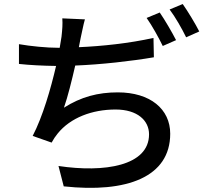

<svg xmlns="http://www.w3.org/2000/svg" viewBox="-20 -874 1040 952"><path d="M772 -812 707 -785C734 -747 767 -687 787 -646L853 -675C833 -714 797 -776 772 -812ZM886 -854 821 -827C849 -790 882 -732 903 -689L968 -718C950 -754 912 -817 886 -854ZM74 -655V-557C129 -551 191 -548 258 -547C232 -435 192 -296 142 -200L236 -167C245 -184 254 -197 266 -212C329 -290 436 -331 553 -331C662 -331 719 -276 719 -208C719 -51 496 -17 270 -51L296 50C609 84 824 4 824 -211C824 -333 725 -416 564 -416C466 -416 382 -394 297 -340C316 -394 336 -475 353 -549C481 -554 632 -571 743 -590L741 -686C620 -659 485 -645 371 -640L380 -686C387 -715 392 -747 401 -778L289 -783C291 -753 289 -729 285 -692L276 -637H271C210 -637 132 -645 74 -655Z"/></svg>

Font: Noto Sans CJK HK Medium
Style: Regular
Weight: 500
Designer: Ryoko NISHIZUKA 西塚涼子 (kana, bopomofo & ideographs); Paul D. Hunt (Latin, Greek & Cyrillic); Sandoll Communications 산돌커뮤니
Foundry: Adobe
Version: Version 2.004;hotconv 1.0.118;makeotfexe 2.5.65603